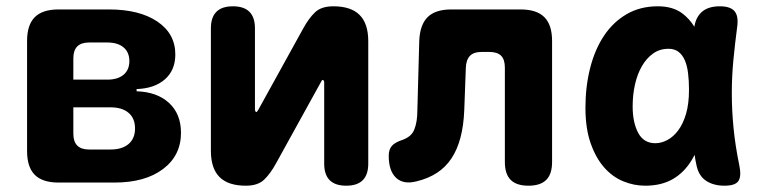

<svg xmlns="http://www.w3.org/2000/svg" viewBox="-20 -580 2440 610"><path d="M166 0Q115 0 90.5 -24.5Q66 -49 66 -100V-450Q66 -501 90.5 -525.5Q115 -550 166 -550H326Q423 -550 480 -511.5Q537 -473 537 -407Q537 -357 504 -328Q471 -299 414 -297V-290Q479 -288 517 -253Q555 -218 555 -158Q555 -86 498 -43Q441 0 344 0ZM213 -239V-155Q213 -130 225.5 -117.5Q238 -105 263 -105H331Q368 -105 388.5 -122.5Q409 -140 409 -172Q409 -204 388.5 -221.5Q368 -239 331 -239ZM263 -445Q238 -445 225.5 -432.5Q213 -420 213 -395V-327H321Q354 -327 372.5 -342.5Q391 -358 391 -386Q391 -414 372.5 -429.5Q354 -445 321 -445Z M650 -101V-490Q650 -525 667.5 -542.5Q685 -560 720 -560Q755 -560 772.5 -542.5Q790 -525 790 -490V-230Q792 -224 794 -224Q796 -224 797 -226L800 -230L943 -489Q961 -522 981 -541Q1001 -560 1039 -560Q1095 -560 1122.5 -532.5Q1150 -505 1150 -449V-60Q1150 -25 1132.5 -7.5Q1115 10 1080 10Q1045 10 1027.5 -7.5Q1010 -25 1010 -60V-320Q1008 -326 1006 -326Q1004 -326 1003 -325L1000 -320L857 -61Q839 -28 819 -9Q799 10 761 10Q705 10 677.5 -17.5Q650 -45 650 -101Z M1312 -450Q1314 -501 1338.5 -525.5Q1363 -550 1414 -550H1634Q1685 -550 1709.5 -525.5Q1734 -501 1734 -450V-65Q1734 -27 1715.5 -8.5Q1697 10 1659 10Q1621 10 1602.5 -8.5Q1584 -27 1584 -65V-365Q1584 -391 1572 -403Q1560 -415 1534 -415H1511Q1485 -415 1473 -402.5Q1461 -390 1460 -365L1455 -230Q1453 -181 1443 -143Q1433 -105 1414.5 -77Q1396 -49 1368.5 -31Q1341 -13 1304 -4Q1262 7 1238.5 -15Q1215 -37 1215 -85Q1215 -105 1225 -116.5Q1235 -128 1260 -136Q1273 -141 1282 -148.5Q1291 -156 1296 -168Q1301 -180 1303.5 -195.5Q1306 -211 1306 -230Z M2030 10Q1994 10 1960 -4Q1926 -18 1899.5 -48Q1873 -78 1856.5 -125Q1840 -172 1840 -238Q1840 -305 1855 -364Q1870 -423 1899 -466.5Q1928 -510 1971 -535Q2014 -560 2070 -560Q2117 -560 2147 -538Q2170 -521 2186 -495Q2191 -527 2212 -544Q2232 -560 2267 -560Q2301 -560 2314 -544Q2327 -528 2322 -494Q2315 -441 2310 -389Q2305 -337 2305 -283.5Q2305 -230 2310.5 -173.5Q2316 -117 2329 -54Q2336 -20 2326 -5Q2316 10 2282 10Q2247 10 2223.5 -5.5Q2200 -21 2193 -54Q2189 -71 2187 -88Q2182 -79 2178 -72Q2154 -32 2117.5 -11Q2081 10 2030 10ZM2062 -125Q2081 -125 2100 -135Q2119 -145 2134.5 -165.5Q2150 -186 2159.5 -218Q2169 -250 2169 -295Q2169 -324 2166 -348Q2163 -372 2155.5 -389Q2148 -406 2135.5 -415.5Q2123 -425 2104 -425Q2076 -425 2055 -410Q2034 -395 2019.5 -370Q2005 -345 1997.5 -312Q1990 -279 1990 -242Q1990 -191 2007.5 -158Q2025 -125 2062 -125Z"/></svg>

Font: Maple Mono NL ExtraBold
Style: Regular
Weight: 800
Monospace: yes
Designer: subframe7536
Version: Version 7.000